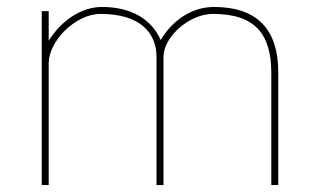

<svg xmlns="http://www.w3.org/2000/svg" viewBox="-20 -532 920 552"><path d="M120 0V-350C120 -414 197 -492 269 -492C385 -492 430 -436 430 -368V0H450V-368C450 -427 525 -492 592 -492C714 -492 760 -434 760 -321V0H780V-324C780 -449 718 -512 595 -512C534 -512 477 -476 442 -417C415 -478 356 -512 273 -512C215 -512 157 -474 120 -415V-500H100V0Z"/></svg>

Font: Perun Thin
Style: Regular
Weight: 100
Foundry: Copyright (c) Stefan Peev, Context Ltd, 2016
Version: Version 1.089